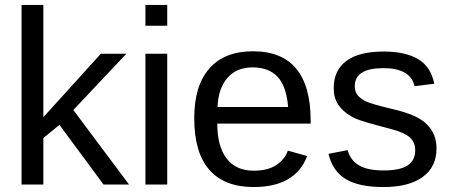

<svg xmlns="http://www.w3.org/2000/svg" viewBox="-20 -745 1818 775"><path d="M398 0 220 -241 155 -188V0H67V-725H155V-272L387 -528H490L276 -301L501 0Z M567 -641V-725H655V-641ZM567 0V-528H655V0Z M857 -246Q857 -155 894.5 -105.5Q932 -56 1004 -56Q1061 -56 1095.5 -79Q1130 -102 1142 -137L1220 -115Q1172 10 1004 10Q886 10 825 -59.5Q764 -129 764 -268Q764 -399 825 -468.5Q886 -538 1001 -538Q1234 -538 1234 -257V-246ZM1143 -313Q1136 -397 1100.5 -435Q1065 -473 999 -473Q935 -473 898 -430.5Q861 -388 858 -313Z M1742 -146Q1742 -71 1686 -30.5Q1630 10 1528 10Q1428 10 1375 -22.5Q1322 -55 1306 -124L1383 -139Q1395 -97 1430 -77Q1465 -57 1528 -57Q1594 -57 1625 -77Q1656 -97 1656 -139Q1656 -170 1635 -189.5Q1614 -209 1566 -222L1503 -239Q1465 -249 1438 -258Q1411 -267 1395 -277Q1363 -296 1345 -323Q1327 -350 1327 -389Q1327 -461 1378 -499Q1429 -537 1528 -537Q1616 -537 1667.5 -506.5Q1719 -476 1733 -407L1653 -397Q1646 -433 1614 -451.5Q1582 -470 1528 -470Q1412 -470 1412 -397Q1412 -375 1424 -360Q1437 -345 1459 -335Q1470 -330 1494 -323Q1518 -316 1555 -307Q1590 -299 1615 -291Q1640 -283 1656 -275Q1687 -260 1704 -242Q1742 -204 1742 -146Z"/></svg>

Font: Libra Sans
Style: Regular
Weight: 400
Foundry: Context Ltd
Version: Version 1.000; ttfautohint (v1.3)